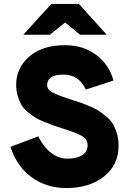

<svg xmlns="http://www.w3.org/2000/svg" viewBox="-20 -941 663 973"><path d="M386 -765 310 -827 233 -765H98L240 -921H380L521 -765ZM317 12Q215 12 140 -43Q65 -98 33 -197L174 -250Q198 -199 237 -168Q276 -137 321 -137Q369 -137 396.5 -154.5Q424 -172 424 -205Q424 -236 393 -253Q362 -270 294 -291Q262 -301 247 -306.5Q232 -312 202.5 -324Q173 -336 157.5 -346Q142 -356 120.5 -373.5Q99 -391 88.5 -409.5Q78 -428 70 -454.5Q62 -481 62 -512Q62 -597 128.5 -654.5Q195 -712 309 -712Q403 -712 468.5 -662Q534 -612 555 -533L415 -487Q380 -563 301 -563Q219 -563 219 -509Q219 -497 226.5 -487.5Q234 -478 255.5 -468Q277 -458 288.5 -454Q300 -450 335 -438Q366 -428 383 -422.5Q400 -417 430 -404.5Q460 -392 477.5 -381Q495 -370 517.5 -351.5Q540 -333 552 -312.5Q564 -292 572.5 -264Q581 -236 581 -204Q581 -104 506.5 -46Q432 12 317 12Z"/></svg>

Font: Overpass Heavy
Style: Regular
Weight: 900
Designer: Delve Withrington, Thomas Jockin
Foundry: Delve Fonts
Version: Version 3.000;DELV;Overpass